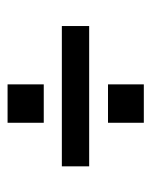

<svg xmlns="http://www.w3.org/2000/svg" viewBox="35 -530 409 520"><g transform="rotate(-90 240.0 -269.5)"><path d="M50 -307H430V-233H50ZM272 -182V-85H168V-182ZM272 -454V-356H168V-454Z"/></g></svg>

Font: Syne
Style: Regular
Weight: 400
Designer: Lucas Descroix
Foundry: Bonjour Monde
Version: Version 2.200